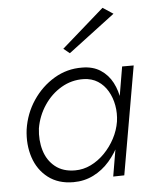

<svg xmlns="http://www.w3.org/2000/svg" viewBox="-52 -758 646 811"><g transform="rotate(-5 271.0 -352.5)"><path d="M474 -460 396 0 443 -1 523 -460ZM49 -230Q41 -166 59 -111.5Q77 -57 120 -24Q163 9 227 9Q273 9 312 -10.5Q351 -30 380.5 -64Q410 -98 429.5 -140.5Q449 -183 456 -230Q462 -274 456.5 -316.5Q451 -359 433 -393.5Q415 -428 383 -449Q351 -470 305 -470Q241 -471 186.5 -438.5Q132 -406 95.5 -351.5Q59 -297 49 -230ZM101 -230Q110 -283 139.5 -327Q169 -371 212.5 -396.5Q256 -422 307 -421Q342 -420 367.5 -403.5Q393 -387 409 -359.5Q425 -332 431 -298.5Q437 -265 432 -230Q426 -193 408 -159Q390 -125 363.5 -98Q337 -71 305 -55.5Q273 -40 238 -40Q187 -40 154 -66.5Q121 -93 108 -136.5Q95 -180 101 -230ZM457 -685 413 -714 233 -556 259 -535Z"/></g></svg>

Font: Jost Light
Style: Italic
Weight: 300
Italic angle: -5°
Version: Version 3.710